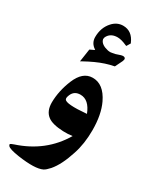

<svg xmlns="http://www.w3.org/2000/svg" viewBox="-202 -588 698 853"><g transform="rotate(30 147.0 -161.0)"><path d="M238.8 -393.1 220.7 -356 218.3 -355.5Q197.8 -351.6 176 -344.5Q154.3 -337.4 131.3 -326.9Q108.4 -316.4 84.5 -303.2L75.2 -297.9L85 -363.8L87.4 -365.2L91.8 -367.2L96.7 -369.6Q97.7 -370.1 98.9 -370.6Q100.1 -371.1 101.1 -371.6Q103.5 -373 105.5 -374L108.4 -375.5L106 -377.4Q80.1 -394.5 79.6 -424.8Q79.6 -449.2 86.9 -469.5Q94.2 -489.7 108.9 -505.9Q131.8 -531.2 163.1 -531.2Q209 -531.2 230 -481.9L231 -479.5L219.2 -460L214.8 -461.4Q200.7 -467.8 189 -470.9Q177.2 -474.1 167.5 -474.1Q134.8 -474.1 120.1 -451.2Q119.1 -449.7 118.4 -448.2Q117.7 -446.8 116.9 -445.6Q116.2 -444.3 116.2 -442.9Q114.7 -438.5 114.7 -435.1L116.7 -428.7Q120.6 -419.4 130.9 -412.6Q141.1 -405.8 158.2 -401.9Q161.1 -401.4 164.6 -400.9Q168 -400.4 172.1 -400.6Q176.3 -400.9 180.7 -401.9Q188 -402.8 195.6 -404.8Q203.1 -406.7 211.9 -410.2Q229 -416.5 236.3 -413.1Q238.8 -412.1 240 -410.4Q241.2 -408.7 241.7 -406.7Q241.7 -404.8 241.7 -401.9Q241.2 -399.4 240.2 -397.5Q240.2 -396.5 239.7 -395.3Q239.3 -394 238.8 -393.1ZM257.8 64.9Q234.4 138.2 202.1 175.8Q186 193.8 175.3 199.2Q140.6 216.3 49.8 203.1Q1.5 195.8 -7.8 185.5Q-12.7 180.2 -10.7 176.3Q-9.3 173.3 6.3 168Q144 123 212.9 5.9Q188.5 9.3 165.5 8.3Q108.4 5.9 85 -12.7Q57.6 -33.7 58.1 -79.1Q59.1 -137.7 83.5 -197.3Q110.4 -262.7 160.6 -263.2Q217.3 -264.2 251 -193.8Q276.4 -140.6 276.4 -60.1Q276.4 9.3 257.8 64.9ZM151.9 -170.9Q120.6 -170.9 108.9 -144Q101.6 -127 105.5 -120.1Q114.3 -102.1 218.8 -111.3Q195.8 -170.9 151.9 -170.9Z"/></g></svg>

Font: Parastoo Print
Style: Print-Bold
Weight: 700
Foundry: Saber Rastikerdar (saber.rastikerdar@gmail.com)
Version: Version 1.0.0-alpha3